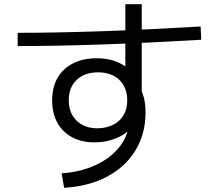

<svg xmlns="http://www.w3.org/2000/svg" viewBox="-20 -839 1040 913"><path d="M273 -15Q366 -21 439 -56Q512 -91 553.5 -147.5Q595 -204 595 -275V-298L633 -283Q626 -256 607.5 -234Q589 -212 561.5 -196Q534 -180 500 -171Q466 -162 430 -162Q368 -162 322.5 -186.5Q277 -211 252.5 -256Q228 -301 228 -361Q228 -424 253.5 -468.5Q279 -513 327 -537.5Q375 -562 440 -562Q504 -562 552 -537.5Q600 -513 630 -467L576 -447V-819H654V-375L647 -418Q661 -392 666.5 -364.5Q672 -337 672 -304Q672 -202 624 -123.5Q576 -45 489 1Q402 47 285 54ZM443 -229Q471 -229 496.5 -237Q522 -245 542 -261.5Q562 -278 573.5 -303Q585 -328 585 -362Q585 -423 547.5 -459Q510 -495 446 -495Q383 -495 345 -459.5Q307 -424 307 -362Q307 -302 344 -265.5Q381 -229 443 -229ZM64 -683Q430 -683 934 -713L937 -650Q429 -620 64 -620Z"/></svg>

Font: M PLUS 2 Thin
Style: Regular
Weight: 400
Version: Version 1.001